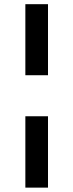

<svg xmlns="http://www.w3.org/2000/svg" viewBox="-20 -747 345 904"><path d="M99.4 -199.6V136.4H206V-199.6ZM99.4 -392.8H206V-727.3H99.4Z"/></svg>

Font: Magic Ui Pro Semi Bold
Style: Regular
Weight: 600
Designer: Stefan Endress, Andreas Faust
Version: Version 1.000;FEAKit 1.0